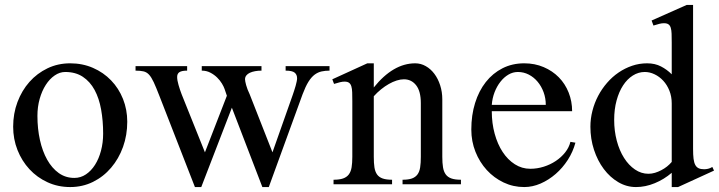

<svg xmlns="http://www.w3.org/2000/svg" viewBox="-20 -738 2880 769"><path d="M277.8 -25.4Q303.2 -25.4 324.2 -39.6Q345.2 -53.7 360.6 -77.9Q376 -102.1 384.5 -134.3Q393.1 -166.5 393.1 -203.1Q393.1 -254.4 385 -299.3Q377 -344.2 358.9 -377.7Q340.8 -411.1 311.8 -430.4Q282.7 -449.7 241.2 -449.7Q219.2 -449.7 199 -435.8Q178.7 -421.9 163.3 -397.9Q147.9 -374 138.9 -342Q129.9 -310.1 129.9 -273.9Q129.9 -222.7 139.9 -177.5Q149.9 -132.3 168.9 -98.4Q188 -64.5 215.3 -44.9Q242.7 -25.4 277.8 -25.4ZM261.2 11.2Q211.9 11.2 170.2 -8.1Q128.4 -27.3 97.9 -60.3Q67.4 -93.3 50 -137.2Q32.7 -181.2 32.7 -230.5Q32.7 -283.2 50 -329.3Q67.4 -375.5 97.9 -409.9Q128.4 -444.3 170.2 -464.4Q211.9 -484.4 261.2 -484.4Q310.5 -484.4 352.5 -466.1Q394.5 -447.8 425 -416Q455.6 -384.3 472.7 -341.6Q489.7 -298.8 489.7 -250.5Q489.7 -196.8 472.7 -149.4Q455.6 -102.1 425 -66.2Q394.5 -30.3 352.5 -9.5Q310.5 11.2 261.2 11.2Z M729.5 -473.1V-455.1Q708.5 -455.1 699 -449.2Q689.5 -443.4 689.5 -429.7Q689.5 -423.3 690.9 -415Q692.4 -406.7 695.1 -397.5Q697.8 -388.2 700.9 -378.7Q704.1 -369.1 707.5 -360.4L800.8 -127.9L888.7 -354.5L879.4 -381.8Q876.5 -390.6 868.9 -403.3Q861.3 -416 849.6 -427.5Q837.9 -439 822.5 -447Q807.1 -455.1 788.1 -455.1V-473.1H1027.3V-455.1Q1013.7 -455.1 1001.7 -452.9Q989.7 -450.7 980.7 -446.5Q971.7 -442.4 966.6 -435.8Q961.4 -429.2 961.4 -420.4Q961.4 -413.6 965.8 -397.2Q970.2 -380.9 980 -360.4L1071.3 -127.9L1152.3 -357.4Q1155.3 -366.2 1158.4 -375.7Q1161.6 -385.3 1164.1 -394.3Q1166.5 -403.3 1168.2 -411.1Q1169.9 -418.9 1169.9 -424.3Q1169.9 -439 1160.2 -447Q1150.4 -455.1 1124 -455.1V-473.1H1299.8V-455.1Q1282.7 -455.1 1268.1 -451.9Q1253.4 -448.7 1240.2 -439Q1227.1 -429.2 1215.3 -410.4Q1203.6 -391.6 1191.9 -360.4L1056.6 11.2H1030.8L908.7 -306.6L786.1 11.2H760.7L618.2 -354.5Q605 -388.7 595.7 -408.7Q586.4 -428.7 576.9 -439Q567.4 -449.2 554.9 -452.1Q542.5 -455.1 522.9 -455.1V-473.1Z M1391.1 -333Q1391.1 -353.5 1390.6 -368.2Q1390.1 -382.8 1387.2 -392.3Q1384.3 -401.9 1377.9 -406.5Q1371.6 -411.1 1359.9 -411.1Q1351.6 -411.1 1341.8 -408.7Q1332 -406.2 1317.9 -401.9L1311 -420.4L1451.2 -484.4H1477.1V-387.7Q1554.7 -484.4 1643.1 -484.4Q1665.5 -484.4 1685.3 -473.1Q1705.1 -461.9 1719.7 -442.4Q1734.4 -422.9 1742.9 -396.5Q1751.5 -370.1 1751.5 -339.8V-109.9Q1751.5 -85 1754.4 -67.6Q1757.3 -50.3 1765.4 -39.3Q1773.4 -28.3 1788.1 -23.2Q1802.7 -18.1 1826.2 -18.1V0H1592.3V-18.1Q1615.7 -18.1 1629.9 -23.2Q1644 -28.3 1652.1 -39.3Q1660.2 -50.3 1662.8 -67.6Q1665.5 -85 1665.5 -109.9V-325.2Q1665.5 -372.6 1646.7 -396.5Q1627.9 -420.4 1597.7 -420.4Q1584 -420.4 1568.6 -415.5Q1553.2 -410.6 1537.4 -401.6Q1521.5 -392.6 1506.1 -380.1Q1490.7 -367.7 1477.1 -352.5V-109.9Q1477.1 -85 1479.7 -67.6Q1482.4 -50.3 1490.2 -39.3Q1498 -28.3 1512.5 -23.2Q1526.9 -18.1 1550.3 -18.1V0H1315.9V-18.1Q1339.4 -18.1 1354 -23.2Q1368.7 -28.3 1377 -39.3Q1385.3 -50.3 1388.2 -67.6Q1391.1 -85 1391.1 -109.9Z M2166 -317.9Q2166 -344.7 2157.2 -368.7Q2148.4 -392.6 2133.3 -410.6Q2118.2 -428.7 2097.9 -439.2Q2077.6 -449.7 2054.2 -449.7Q2034.2 -449.7 2016.4 -439.2Q1998.5 -428.7 1984.4 -410.6Q1970.2 -392.6 1960.9 -368.7Q1951.7 -344.7 1949.7 -317.9ZM2079.6 11.2Q2035.6 11.2 1997.1 -7.1Q1958.5 -25.4 1929.7 -56.9Q1900.9 -88.4 1884.3 -130.1Q1867.7 -171.9 1867.7 -219.2Q1867.7 -276.9 1882.8 -325.4Q1897.9 -374 1925.8 -409.4Q1953.6 -444.8 1992.7 -464.6Q2031.7 -484.4 2079.6 -484.4Q2122.1 -484.4 2157.5 -469.2Q2192.9 -454.1 2218.3 -428.2Q2243.7 -402.3 2257.6 -367.2Q2271.5 -332 2271.5 -292.5H1949.7Q1949.7 -244.6 1961.2 -202.6Q1972.7 -160.6 1993.2 -129.4Q2013.7 -98.1 2042 -80.1Q2070.3 -62 2104 -62Q2131.3 -62 2157.7 -70.3Q2184.1 -78.6 2206.1 -93.3Q2228 -107.9 2243.7 -127.7Q2259.3 -147.5 2264.6 -169.9L2284.7 -166.5Q2274.9 -129.9 2254.2 -97.7Q2233.4 -65.4 2205.6 -41.3Q2177.7 -17.1 2145.3 -2.9Q2112.8 11.2 2079.6 11.2Z M2670.4 -323.7Q2670.4 -351.6 2661.1 -374.8Q2651.9 -397.9 2636.5 -414.6Q2621.1 -431.2 2601.8 -440.4Q2582.5 -449.7 2562.5 -449.7Q2537.1 -449.7 2514.6 -435.5Q2492.2 -421.4 2475.6 -396Q2459 -370.6 2449.5 -335.4Q2439.9 -300.3 2439.9 -257.8Q2439.9 -213.4 2450.4 -174.1Q2460.9 -134.8 2479.5 -105.5Q2498 -76.2 2523.2 -59.1Q2548.3 -42 2577.1 -42Q2590.3 -42 2603.3 -45.9Q2616.2 -49.8 2628.4 -56.2Q2640.6 -62.5 2651.4 -71Q2662.1 -79.6 2670.4 -89.4ZM2670.4 -45.9Q2639.6 -19.5 2602.3 -4.2Q2564.9 11.2 2527.3 11.2Q2489.7 11.2 2456.5 -8.3Q2423.3 -27.8 2398.4 -61Q2373.5 -94.2 2359.1 -137.9Q2344.7 -181.6 2344.7 -230.5Q2344.7 -262.7 2352.8 -294.2Q2360.8 -325.7 2375.7 -354Q2390.6 -382.3 2411.4 -406.2Q2432.1 -430.2 2457.5 -447.5Q2482.9 -464.8 2511.7 -474.6Q2540.5 -484.4 2571.8 -484.4Q2603.5 -484.4 2627.4 -471.9Q2651.4 -459.5 2670.4 -440.4V-568.4Q2670.4 -588.4 2669.9 -602.8Q2669.4 -617.2 2666.5 -626.7Q2663.6 -636.2 2657.2 -640.6Q2650.9 -645 2639.2 -645Q2630.9 -645 2621.1 -642.6Q2611.3 -640.1 2597.2 -635.7L2589.8 -655.8L2730.5 -718.3H2755.9V-141.1Q2755.9 -117.7 2757.8 -102.1Q2759.8 -86.4 2764.9 -77.1Q2770 -67.9 2778.6 -64Q2787.1 -60.1 2800.3 -60.1Q2807.1 -60.1 2815.9 -62Q2824.7 -64 2833 -69.3L2839.8 -54.7L2695.8 11.2H2670.4Z"/></svg>

Font: Khmer Busra Bunong
Style: Regular
Weight: 400
Designer: D. Kanjahn
Version: Version 7.100; 2014